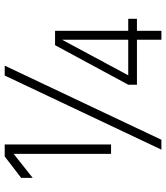

<svg xmlns="http://www.w3.org/2000/svg" viewBox="35 -741 706 816"><g transform="rotate(-90 388.0 -333.0)"><path d="M475 -666H517L202 0H160ZM627 -141V-422L476 -141ZM665 -452V-141H716V-104H665V0H627V-104H436V-141L604 -452ZM182 -666V-214H142V-628L40 -547V-596L131 -666Z"/></g></svg>

Font: Khand Light
Style: Regular
Weight: 300
Designer: Devanagari: Sanchit Sawaria, Jyotish Sonowal; Latin: Satya Rajpurohit
Foundry: Indian Type Foundry
Version: Version 1.101;PS 1.0;hotconv 1.0.78;makeotf.lib2.5.61930; tt